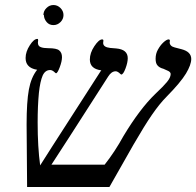

<svg xmlns="http://www.w3.org/2000/svg" viewBox="-20 -744 782 765"><path d="M384 -465 382 -464Q338 -470 338 -507Q338 -533 356 -560Q374 -587 387 -587Q392 -587 392 -582L391 -573Q391 -556 419 -553L443 -551Q489 -547 489 -512Q489 -495 480 -471Q471 -447 463 -447L460 -449Q449 -460 441 -460Q424 -460 411 -439L255 -196L185 -88H397Q438 -140 472 -202Q537 -310 598 -369Q632 -401 645 -417Q660 -435 660 -449Q660 -456 651 -461Q645 -464 631 -470Q615 -474 607 -484Q600 -492 600 -510Q600 -530 609 -546Q619 -564 631 -575Q644 -587 652 -587Q657 -587 657 -581L656 -576Q656 -560 676 -555L703 -548Q742 -538 742 -509Q742 -486 721 -451Q700 -416 643 -358Q616 -331 585 -286Q556 -244 512 -168L416 1H88L86 -249Q86 -338 95 -387Q104 -436 128 -466Q103 -470 92 -483Q82 -494 82 -513Q82 -538 99 -564Q115 -589 129 -589Q132 -589 132 -584L131 -574Q131 -560 143 -556Q154 -552 172 -552Q206 -552 216 -543Q227 -534 227 -516Q227 -500 218 -476Q209 -452 203 -452Q202 -452 200 -454Q189 -465 180 -465Q160 -465 150 -443Q140 -420 135 -374Q130 -322 130 -256Q130 -158 140 -85L189 -162Q322 -368 384 -465ZM155 -684H153Q153 -700 165 -712Q177 -724 193 -724Q209 -724 221 -712Q233 -700 233 -684Q233 -668 221 -656Q209 -644 193 -644Q176 -644 166 -656Q155 -669 155 -684Z"/></svg>

Font: Libra Serif Modern
Style: Italic
Weight: 400
Italic angle: -12°
Designer: Stefan Peev, Context Ltd
Foundry: Stefan Peev, Context Ltd
Version: Version 1.000